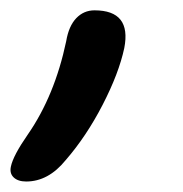

<svg xmlns="http://www.w3.org/2000/svg" viewBox="-79 -178 351 368"><path d="M-28.8 169.9Q-44.4 169.9 -52.7 162.1Q-61 154.3 -58.1 141.1Q-53.7 120.1 -25.9 80.1Q25.9 5.4 47.9 -99.1Q52.7 -127.9 67.1 -143.1Q81.5 -158.2 102.1 -158.2Q173.3 -158.2 159.2 -85.9Q148.9 -37.6 117.7 22.9Q86.4 83.5 46.9 128.9Q13.7 169.9 -28.8 169.9Z"/></svg>

Font: Shantell Sans Irregular
Style: Italic
Weight: 400
Italic angle: -11.31°
Designer: Stephen Nixon, Anya Danilova, Shantell Martin
Foundry: Arrow Type
Version: Version 1.006;[9816181b4]